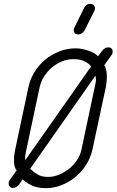

<svg xmlns="http://www.w3.org/2000/svg" viewBox="-20 -973 603 993"><path d="M127 -522Q136 -564 158.5 -600.5Q181 -637 213.5 -664Q246 -691 286.5 -707Q327 -723 372 -723Q387 -723 405 -719.5Q423 -716 439 -710.5Q455 -705 468 -697.5Q481 -690 486 -681L509 -711Q523 -728 539 -728Q557 -728 561.5 -714.5Q566 -701 556 -687L519 -636Q532 -614 532.5 -583Q533 -552 527 -521L458 -199Q449 -158 426 -121.5Q403 -85 370.5 -58Q338 -31 298.5 -15.5Q259 0 218 0Q183 0 156.5 -9Q130 -18 96 -45L88 -32Q81 -23 78 -17Q72 -10 63 -5.5Q54 -1 48 -1Q35 -1 29 -10Q23 -19 25 -30Q26 -37 32 -44L66 -92Q53 -108 52.5 -137Q52 -166 57 -192ZM229 -58Q257 -58 285 -69.5Q313 -81 337 -100Q361 -119 378 -144.5Q395 -170 401 -198L475 -547Q478 -567 473 -581L136 -100Q152 -85 173 -71.5Q194 -58 229 -58ZM412 -658Q401 -663 387.5 -665Q374 -667 359 -667Q329 -667 300.5 -655.5Q272 -644 248.5 -624Q225 -604 208 -577.5Q191 -551 185 -522L115 -192Q110 -172 110 -159.5Q110 -147 111 -145L451 -629Q446 -637 437.5 -643.5Q429 -650 412 -658ZM415 -932Q425 -953 447 -953Q461 -953 467.5 -943Q474 -933 469 -919L417 -815Q412 -807 403.5 -801Q395 -795 385 -795Q369 -795 363.5 -806Q358 -817 365 -831Z"/></svg>

Font: VDS
Style: Thin Italic
Weight: 100
Width: 0
Designer: artmaker
Foundry: artmaker
Version: Version 1.000 2012 initial release